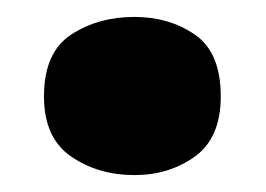

<svg xmlns="http://www.w3.org/2000/svg" viewBox="-20 -195 314 227"><path d="M32 -81Q32 -133 64 -154Q96 -175 139 -175Q180 -175 210.5 -154Q241 -133 241 -81Q241 -32 210.5 -10Q180 12 139 12Q96 12 64 -10Q32 -32 32 -81Z"/></svg>

Font: Noto Sans Display Black
Style: Regular
Weight: 900
Designer: Monotype Design Team
Foundry: Monotype Imaging Inc.
Version: Version 2.003